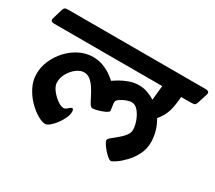

<svg xmlns="http://www.w3.org/2000/svg" viewBox="-167 -827 1132 1013"><g transform="rotate(30 398.5 -320.5)"><path d="M-54 -533 -36 -593Q-31 -609 -22 -610.5Q-13 -612 0 -612H829Q857 -612 850 -590L831 -530Q826 -514 815.5 -512.5Q805 -511 782 -511H739Q735 -456 724.5 -421Q714 -386 685 -351Q702 -323 711.5 -290.5Q721 -258 721 -223Q721 -183 703.5 -148.5Q686 -114 661 -88Q636 -62 614.5 -47.5Q593 -33 586 -33Q578 -33 565.5 -43.5Q553 -54 540.5 -68.5Q528 -83 519.5 -96.5Q511 -110 511 -117Q511 -124 525 -136Q539 -148 558.5 -163.5Q578 -179 592 -197Q606 -215 606 -234Q606 -257 595.5 -286Q585 -315 567.5 -336Q550 -357 528 -357Q514 -357 494.5 -349.5Q475 -342 461 -331.5Q447 -321 447 -313Q447 -299 449.5 -286.5Q452 -274 453 -262Q453 -256 442.5 -249.5Q432 -243 416.5 -237.5Q401 -232 386 -228.5Q371 -225 362 -225Q354 -225 345 -239.5Q336 -254 325.5 -275.5Q315 -297 301.5 -318Q288 -339 271 -353.5Q254 -368 232 -368Q209 -368 186.5 -351Q164 -334 148.5 -307.5Q133 -281 133 -251Q133 -230 150.5 -206.5Q168 -183 191 -166.5Q214 -150 231 -150Q240 -150 252 -161.5Q264 -173 271 -173Q280 -173 280 -155Q280 -137 270 -115.5Q260 -94 245.5 -74.5Q231 -55 215 -42Q199 -29 188 -29Q169 -29 140.5 -45.5Q112 -62 83.5 -91Q55 -120 36 -157.5Q17 -195 17 -237Q17 -278 34.5 -318Q52 -358 82 -390.5Q112 -423 151 -442.5Q190 -462 232 -462Q268 -462 297.5 -450Q327 -438 347.5 -423Q368 -408 376 -400Q384 -406 405.5 -419Q427 -432 456.5 -443Q486 -454 517 -454Q543 -454 568 -445.5Q593 -437 615 -423L624 -511H-33Q-61 -511 -54 -533Z"/></g></svg>

Font: Alkatra Medium
Style: Regular
Weight: 500
Designer: Suman Bhandary
Version: Version 1.100;gftools[0.9.22]